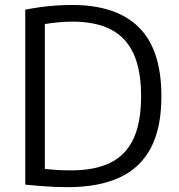

<svg xmlns="http://www.w3.org/2000/svg" viewBox="-20 -768 740 794"><path d="M259.5 6Q231.5 6 204 4.8Q176.5 3.5 147 1.2Q117.5 -1 84.5 -4.5V-728Q114.5 -734 147.2 -738.5Q180 -743 213.2 -745.2Q246.5 -747.5 278 -747.5Q461 -747.5 554.2 -655Q647.5 -562.5 647.5 -370Q647.5 -239.5 604 -156.5Q560.5 -73.5 474.2 -33.8Q388 6 259.5 6ZM275.5 -63.5Q372 -63.5 436 -94.8Q500 -126 531.8 -193.8Q563.5 -261.5 563.5 -370.5Q563.5 -478 532.2 -546Q501 -614 438.2 -646.2Q375.5 -678.5 280.5 -678.5Q253.5 -678.5 224.5 -676Q195.5 -673.5 165.5 -668.5V-69.5Q191.5 -66.5 217.8 -65Q244 -63.5 275.5 -63.5Z"/></svg>

Font: Encode Sans Condensed Thin
Style: Regular
Weight: 400
Version: Version 3.002